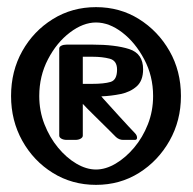

<svg xmlns="http://www.w3.org/2000/svg" viewBox="-20 -635 540 538"><path d="M249 -117Q182 -117 128 -150.5Q74 -184 42.5 -240.5Q11 -297 11 -366Q11 -436 42.5 -492Q74 -548 128 -581.5Q182 -615 249 -615Q316 -615 369.5 -581.5Q423 -548 455 -492Q487 -436 487 -366Q487 -297 455 -240.5Q423 -184 369.5 -150.5Q316 -117 249 -117ZM249 -160Q276 -160 304 -176.5Q332 -193 356 -221.5Q380 -250 394.5 -287Q409 -324 409 -366Q409 -422 384 -469Q359 -516 322.5 -544Q286 -572 249 -572Q213 -572 176 -544Q139 -516 114.5 -469Q90 -422 90 -366Q90 -324 104.5 -287Q119 -250 142.5 -221.5Q166 -193 194 -176.5Q222 -160 249 -160ZM212 -255Q212 -250 206 -246.5Q200 -243 191 -243H167Q158 -243 152 -246.5Q146 -250 146 -255V-499Q146 -504 152 -507Q158 -510 167 -510H239Q303 -510 342 -497.5Q381 -485 381 -441Q381 -409 363 -393Q345 -377 318 -371.5Q291 -366 264 -365Q266 -363 269 -359Q271 -357 283.5 -343Q296 -329 312 -311.5Q328 -294 341 -280Q354 -266 358 -262Q364 -256 364 -249Q364 -243 358 -243H325Q314 -243 305 -251Q300 -256 282 -274Q264 -292 243.5 -312Q223 -332 212 -344ZM239 -476H212V-400H237Q272 -400 290 -405.5Q308 -411 308 -440Q308 -465 287.5 -470.5Q267 -476 239 -476Z"/></svg>

Font: Yusei Magic
Style: Regular
Weight: 400
Designer: Tanukizamurai
Foundry: Yusei Magic Project
Version: Version 1.200